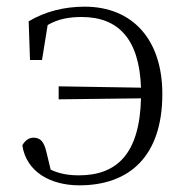

<svg xmlns="http://www.w3.org/2000/svg" viewBox="-20 -542 558 576"><path d="M156 -244 403 -247C399 -80 330 -16 217 -16C187 -16 160 -20 132 -33L119 -87C112 -116 102 -129 80 -129C66 -129 54 -119 47 -106C59 -26 132 14 218 14C368 14 467 -73 467 -260C467 -424 377 -522 234 -522C174 -522 116 -508 66 -478L70 -362H106L123 -467C154 -485 187 -491 225 -491C334 -491 398 -426 403 -279L156 -283Z"/></svg>

Font: Noto Serif TC ExtraLight
Style: Regular
Weight: 200
Designer: Ryoko NISHIZUKA 西塚涼子 (kana & ideographs); Frank Grießhammer (Latin, Greek & Cyrillic); Wenlong ZHANG 张文龙 (bopomofo); San
Foundry: Adobe
Version: Version 2.001;hotconv 1.1.0;makeotfexe 2.6.0